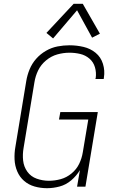

<svg xmlns="http://www.w3.org/2000/svg" viewBox="-20 -981 616 1009"><path d="M227 8Q260 8 293.5 -1Q327 -10 354.5 -33.5Q382 -57 400 -87L385 0H429L494 -392H297L290 -353H444L415 -180Q410 -149 396 -120Q382 -91 356 -69.5Q330 -48 299 -39.5Q268 -31 237 -31Q204 -31 173 -42Q142 -53 123.5 -79Q105 -105 101.5 -137.5Q98 -170 104 -204L161 -549Q166 -581 180.5 -611Q195 -641 222 -663.5Q249 -686 281 -695Q313 -704 345 -704Q374 -704 401.5 -697.5Q429 -691 450 -673Q471 -655 479 -627.5Q487 -600 483 -571Q482 -568 481 -566H525L526 -573Q532 -610 521 -645.5Q510 -681 482.5 -703.5Q455 -726 419 -734.5Q383 -743 345 -743Q314 -743 282.5 -737Q251 -731 221.5 -714Q192 -697 170 -672Q148 -647 135.5 -616.5Q123 -586 118 -555L61 -210Q55 -177 56.5 -143.5Q58 -110 70.5 -80.5Q83 -51 106.5 -30.5Q130 -10 161.5 -1Q193 8 227 8ZM259 -779 385 -927 464 -783 505 -804 415 -961H367L224 -808Z"/></svg>

Font: Iosevka Sparkle XLtObl
Style: Regular
Weight: 200
Italic angle: -9°
Designer: Belleve Invis
Foundry: Belleve Invis
Version: Version 4.5.0; ttfautohint (v1.8.3)